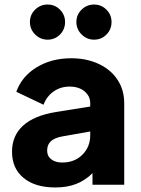

<svg xmlns="http://www.w3.org/2000/svg" viewBox="-20 -815 623 847"><path d="M33 -146Q33 -216 81.5 -260.5Q130 -305 227 -321L378 -345V-360Q378 -391 353 -412Q328 -433 287 -433Q247 -433 216.5 -411.5Q186 -390 172 -353L52 -410Q76 -478 141.5 -518Q207 -558 294 -558Q362 -558 415.5 -533Q469 -508 498.5 -463Q528 -418 528 -360V0H388V-51Q356 -19 316 -3.5Q276 12 224 12Q135 12 84 -30Q33 -72 33 -146ZM254 -98Q309 -98 343.5 -132.5Q378 -167 378 -218V-235L254 -213Q221 -207 204.5 -192Q188 -177 188 -151Q188 -126 206.5 -112Q225 -98 254 -98ZM112 -718Q112 -750 135 -772.5Q158 -795 190 -795Q222 -795 244.5 -772.5Q267 -750 267 -718Q267 -685 244.5 -662.5Q222 -640 190 -640Q158 -640 135 -663Q112 -686 112 -718ZM395 -795Q427 -795 449.5 -772.5Q472 -750 472 -718Q472 -685 449.5 -662.5Q427 -640 395 -640Q363 -640 340 -663Q317 -686 317 -718Q317 -750 340 -772.5Q363 -795 395 -795Z"/></svg>

Font: Evergrow Sans 
Style: ExtraBold
Weight: 800
Foundry: 10Web
Version: Version 1.000